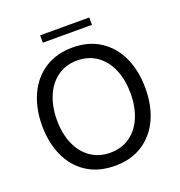

<svg xmlns="http://www.w3.org/2000/svg" viewBox="-149 -970 1033 1102"><g transform="rotate(-20 367.5 -418.5)"><path d="M51 -353Q51 -457 88.5 -539.5Q126 -622 197.5 -668.5Q269 -715 368 -715Q466 -715 537 -668.5Q608 -622 645 -540Q682 -458 682 -352Q682 -247 645 -166Q608 -85 537 -39Q466 7 368 7Q268 7 196.5 -39Q125 -85 88 -167Q51 -249 51 -353ZM592 -354Q592 -436 565 -500Q538 -564 487 -600Q436 -636 367 -636Q298 -636 247 -599.5Q196 -563 169 -499Q142 -435 142 -354Q142 -272 169 -208.5Q196 -145 247 -109Q298 -73 367 -73Q436 -73 487 -108.5Q538 -144 565 -208Q592 -272 592 -354ZM218 -844H518V-799H218Z"/></g></svg>

Font: Be Vietnam
Style: Regular
Weight: 400
Designer: Gabriel Lam
Foundry: TypeRant
Version: Version 4.000